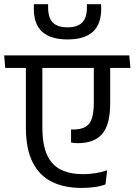

<svg xmlns="http://www.w3.org/2000/svg" viewBox="-40 -898 645 920"><path d="M444.5 -878H376.5Q376.5 -877 376.5 -870.2Q376.5 -863.5 376.5 -863Q376.5 -812.5 353.5 -789.8Q330.5 -767 283.5 -767Q236 -767 213.2 -789.8Q190.5 -812.5 190.5 -863Q190.5 -863.5 190.5 -870Q190.5 -876.5 190.5 -878H122.5Q122.5 -870 122.2 -865.5Q122 -861 122 -857Q122 -781 163 -745Q204 -709 283.5 -709Q363.5 -709 404.2 -745Q445 -781 445 -857Q445 -861 444.8 -865.5Q444.5 -870 444.5 -878ZM-15 -572.5H585L579.5 -632.5H-20ZM163 -288.5V-592.5H84V-287.5Q84 -185.5 115.8 -121.5Q147.5 -57.5 207.2 -27.5Q267 2.5 351.5 2.5Q383.5 2.5 412.8 -1.5Q442 -5.5 465.5 -14.5L473.5 -82Q447.5 -73 417.8 -68.2Q388 -63.5 358 -63.5Q295 -63.5 251.2 -85.2Q207.5 -107 185.2 -156.5Q163 -206 163 -288.5ZM488 -404.5V-591.5L409.5 -591V-407Q409.5 -334 387.5 -305.8Q365.5 -277.5 310 -277.5Q309 -277.5 305.5 -277.5Q302 -277.5 300.5 -277.5V-215Q307.5 -213.5 316.2 -212.8Q325 -212 333 -212Q411.5 -212 449.8 -256.2Q488 -300.5 488 -404.5Z"/></svg>

Font: Anek Devanagari Medium
Style: Regular
Weight: 400
Version: Version 1.003